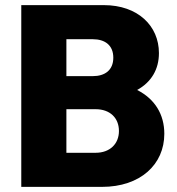

<svg xmlns="http://www.w3.org/2000/svg" viewBox="-20 -729 690 749"><path d="M63 0H378C527 0 621 -87 621 -207C621 -283 584 -343 515 -378C571 -409 600 -459 600 -522C600 -628 518 -709 385 -709H63ZM239 -133V-303H353C409 -303 444 -269 444 -218C444 -168 409 -133 353 -133ZM239 -432V-576H342C389 -576 422 -553 422 -504C422 -455 389 -432 342 -432Z"/></svg>

Font: MV Cash ExtraBold
Style: Regular
Weight: 800
Designer: Rodrigo Fuenzalida
Foundry: fragTYPE
Version: Version 1.100;Glyphs 3.1.2 (3151)